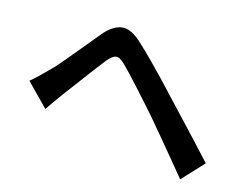

<svg xmlns="http://www.w3.org/2000/svg" viewBox="-88 -798 1177 912"><g transform="rotate(15 500.0 -342.0)"><path d="M48 -296Q70 -314 87.5 -331Q105 -348 127 -370Q145 -387 167.5 -413.5Q190 -440 216 -471Q242 -502 269 -535Q296 -568 321 -598Q364 -649 408.5 -654.5Q453 -660 509 -606Q542 -576 578 -539.5Q614 -503 649 -466.5Q684 -430 713 -398Q747 -362 789.5 -316.5Q832 -271 876.5 -223.5Q921 -176 959 -134L861 -29Q827 -71 788.5 -117Q750 -163 713.5 -207Q677 -251 647 -286Q625 -311 598.5 -340.5Q572 -370 546 -399Q520 -428 497.5 -451.5Q475 -475 461 -489Q435 -515 417 -513Q399 -511 376 -483Q360 -463 339.5 -436Q319 -409 297 -379.5Q275 -350 254.5 -322.5Q234 -295 218 -274Q202 -252 185 -228Q168 -204 156 -186Z"/></g></svg>

Font: Noto Sans SC Thin SemiBold
Style: Regular
Weight: 600
Version: Version 2.004-H2;hotconv 1.0.118;makeotfexe 2.5.65603